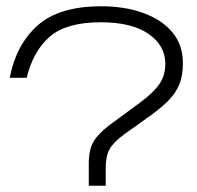

<svg xmlns="http://www.w3.org/2000/svg" viewBox="-20 -592 629 612"><path d="M263 -71Q263 -115 278 -140.5Q293 -166 330 -194L417 -258Q454 -285 473 -305.5Q492 -326 499.5 -345.5Q507 -365 507 -388Q507 -447 453.5 -484Q400 -521 301 -521Q192 -521 139 -475.5Q86 -430 65 -344H11Q31 -449 99.5 -510.5Q168 -572 303 -572Q378 -572 437 -550.5Q496 -529 529.5 -489Q563 -449 563 -391Q563 -350 551 -321.5Q539 -293 514 -268.5Q489 -244 449 -216L376 -164Q342 -139 329.5 -117Q317 -95 317 -57V0H263Z"/></svg>

Font: Unbounded ExtraLight
Style: Regular
Weight: 250
Designer: Luke Prowse, Jean-Baptiste Morizot, Fátima Lázaro, Florian Runge
Foundry: NaN
Version: Version 1.701;gftools[0.9.28.dev5+ged2979d]